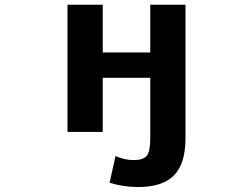

<svg xmlns="http://www.w3.org/2000/svg" viewBox="-20 -543 1040 793"><path d="M600.6 28.3V-221.7H404.3V2H258.8V-523.4H404.3V-326.2H600.6V-523.4H746.1V28.3Q746.1 132.8 698.7 181.2Q651.4 229.5 549.8 229.5Q491.2 229.5 432.6 211.9L457 101.6Q495.1 118.2 532.2 118.2Q571.3 118.2 585.9 100.6Q600.6 83 600.6 28.3Z"/></svg>

Font: Gen Shin Gothic Monospace Bold
Style: Bold
Weight: 700
Designer: [Source Han Sans]
Ryoko NISHIZUKA  (kana & ideographs); Paul D. Hunt (Latin, Greek & Cyrillic); Wenlong ZHANG  (bopomofo
Version: Version 1.002.20150607